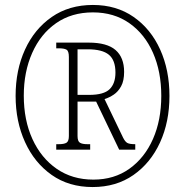

<svg xmlns="http://www.w3.org/2000/svg" viewBox="-20 -745 747 775"><path d="M354 10Q258 10 188.5 -39Q119 -88 81 -171.5Q43 -255 43 -358Q43 -462 81 -545Q119 -628 189 -676.5Q259 -725 355 -725Q450 -725 519.5 -676.5Q589 -628 626.5 -545Q664 -462 664 -358Q664 -253 626 -170Q588 -87 518.5 -38.5Q449 10 354 10ZM357 -20Q441 -20 502.5 -64Q564 -108 597.5 -184Q631 -260 631 -358Q631 -456 597.5 -532Q564 -608 502 -651.5Q440 -695 355 -695Q269 -695 206.5 -651.5Q144 -608 110 -531.5Q76 -455 76 -359Q76 -260 111 -183.5Q146 -107 209 -63.5Q272 -20 357 -20ZM207 -141V-163H217Q239 -163 248.5 -169Q258 -175 258 -196V-515Q258 -539 248.5 -544.5Q239 -550 217 -550H207V-573H338Q412 -573 446.5 -543Q481 -513 481 -455Q481 -419 469 -397Q457 -375 439 -363Q421 -351 402 -345L477 -189Q485 -173 494 -168Q503 -163 526 -163V-141H461L368 -335H293V-196Q293 -175 302.5 -169Q312 -163 333 -163H344V-141ZM340 -362Q399 -362 422.5 -385Q446 -408 446 -452Q446 -502 419.5 -524Q393 -546 334 -546H293V-362Z"/></svg>

Font: Noto Serif Sinhala Condensed ExtraLight
Style: Regular
Weight: 200
Width: 3
Designer: Jelle Bosma - Monotype Design Team
Foundry: Monotype Imaging Inc.
Version: Version 2.007; ttfautohint (v1.8.4.7-5d5b)